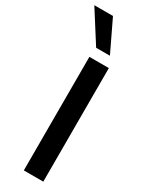

<svg xmlns="http://www.w3.org/2000/svg" viewBox="-304 -989 784 1025"><g transform="rotate(30 88.0 -476.0)"><path d="M57 0V-700H177V0ZM64 -760 -58 -952H57L149 -760Z"/></g></svg>

Font: Host Grotesk Light SemiBold
Style: Regular
Weight: 600
Version: Version 1.003